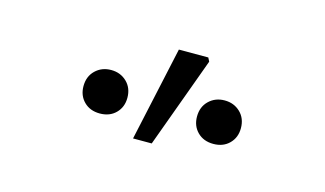

<svg xmlns="http://www.w3.org/2000/svg" viewBox="-41 -917 671 397"><g transform="rotate(15 295.0 -719.0)"><path d="M303 -820H366L370 -812L299 -618H259ZM132 -696Q132 -717 145.5 -730Q159 -743 179 -743Q199 -743 212.5 -730Q226 -717 226 -696Q226 -676 213 -663Q200 -650 179 -650Q158 -650 145 -663Q132 -676 132 -696ZM375 -696Q375 -717 388.5 -730Q402 -743 422 -743Q442 -743 455.5 -730Q469 -717 469 -696Q469 -676 456 -663Q443 -650 422 -650Q401 -650 388 -663Q375 -676 375 -696Z"/></g></svg>

Font: Nebula Sans Book
Style: Regular
Weight: 400
Designer: Paul D. Hunt for Adobe (as Source Sans)
Foundry: Nebula Entertainment & Broadcasting LLC
Version: Version 1.010